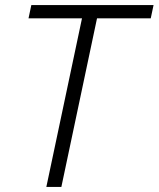

<svg xmlns="http://www.w3.org/2000/svg" viewBox="-20 -734 623 754"><path d="M162 0 302 -662H92L103 -714H583L572 -662H361L221 0Z"/></svg>

Font: Noto Sans Light
Style: Italic
Weight: 300
Italic angle: -12°
Designer: Monotype Design Team
Foundry: Monotype Imaging Inc.
Version: Version 2.013; ttfautohint (v1.8.4.7-5d5b)